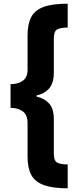

<svg xmlns="http://www.w3.org/2000/svg" viewBox="-20 -852 434 1038"><path d="M37 -397Q78 -397 103.5 -415.5Q129 -434 129 -475V-661Q129 -721 148.5 -759Q168 -797 215.5 -814.5Q263 -832 346 -832V-703Q309 -703 290 -693.5Q271 -684 271 -643V-460Q271 -401 244.5 -372.5Q218 -344 177 -336V-330Q219 -321 245 -293Q271 -265 271 -208V-23Q271 18 290 27.5Q309 37 346 37V166Q263 166 215.5 148Q168 130 148.5 92.5Q129 55 129 -5V-185Q129 -232 102.5 -250.5Q76 -269 37 -269Z"/></svg>

Font: Noto Sans Gurmukhi ExtraCondensed Black
Style: Regular
Weight: 900
Width: 2
Designer: Jelle Bosma - Monotype Design Team
Foundry: Monotype Imaging Inc.
Version: Version 2.004; ttfautohint (v1.8.4.7-5d5b)